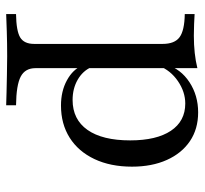

<svg xmlns="http://www.w3.org/2000/svg" viewBox="-40 -427 653 613"><g transform="rotate(90 286.5 -120.5)"><path d="M25 186.3V154.8Q79 154 99.6 141.5Q120.2 129 120.2 96.8V-312.9Q120.2 -351.6 98.8 -367.3Q77.4 -383.1 25 -383.9V-415.3Q39.5 -414.5 56.9 -413.7Q74.2 -412.9 93.5 -412.9Q152.4 -412.9 197.6 -424.2V92.7Q197.6 125.8 224.6 139.9Q251.6 154 316.1 154.8V186.3Q300.8 185.5 275 185.1Q249.2 184.7 219 183.9Q188.7 183.1 159.7 183.1Q118.5 183.1 81.5 184.3Q44.4 185.5 25 186.3ZM316.9 11.3Q271 11.3 236.3 -7.7Q201.6 -26.6 188.7 -57.3L194.4 -85.5Q206.5 -58.1 234.7 -41.9Q262.9 -25.8 299.2 -25.8Q361.3 -25.8 394.8 -73.4Q428.2 -121 428.2 -209.7Q428.2 -293.5 397.6 -339.5Q366.9 -385.5 310.5 -385.5Q273.4 -385.5 239.1 -362.1Q204.8 -338.7 190.3 -301.6L186.3 -325Q200 -371 242.3 -398.8Q284.7 -426.6 338.7 -426.6Q391.9 -426.6 430.6 -400.4Q469.4 -374.2 490.7 -326.6Q512.1 -279 512.1 -215.3Q512.1 -146.8 487.9 -95.6Q463.7 -44.4 419.8 -16.5Q375.8 11.3 316.9 11.3Z"/></g></svg>

Font: Playfair 12pt
Style: Regular
Weight: 400
Designer: Claus Eggers Sørensen
Foundry: Claus Eggers Sørensen
Version: Version 2.000;gftools[0.9.28]